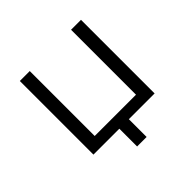

<svg xmlns="http://www.w3.org/2000/svg" viewBox="-166 -685 970 970"><g transform="rotate(-45 319.5 -199.5)"><path d="M538 -526V0H354V127H286V0H101V-526H172V-62H467V-526Z"/></g></svg>

Font: mBank
Style: Regular
Weight: 400
Designer: Julieta Ulanovsky
Foundry: Julieta Ulanovsky
Version: Version 7.200;PS 007.200;hotconv 1.0.88;makeotf.lib2.5.64775